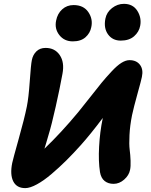

<svg xmlns="http://www.w3.org/2000/svg" viewBox="-20 -968 776 989"><path d="M602.1 -758.8Q559.6 -758.8 536.4 -791Q513.2 -823.2 522.9 -872.1Q529.3 -904.8 557.1 -926.5Q585 -948.2 618.2 -948.2Q664.6 -948.2 687.3 -912.4Q710 -876.5 702.1 -835Q696.3 -803.7 670.7 -781.2Q645 -758.8 602.1 -758.8ZM355 -754.9Q311 -754.9 285.6 -787.4Q260.3 -819.8 269 -861.8Q275.9 -897.9 300.3 -919.9Q324.7 -941.9 358.9 -941.9Q410.2 -941.9 434.8 -906Q459.5 -870.1 450.2 -828.1Q444.3 -797.4 420.4 -776.1Q396.5 -754.9 355 -754.9ZM109.9 1Q65.9 1 48.3 -33.9Q30.8 -68.8 43 -128.9Q46.9 -147.9 76.2 -252.2Q105.5 -356.4 118.2 -418.9Q127.4 -463.9 133.3 -549.6Q139.2 -635.3 144 -658.2Q149.4 -686 167.7 -703.6Q186 -721.2 214.8 -721.2Q262.7 -721.2 287.8 -684.1Q313 -647 301.8 -587.9Q288.6 -515.1 267.1 -419.2Q245.6 -323.2 230 -272.9Q225.6 -256.8 218 -231.7Q210.4 -206.5 209 -202.1Q294.9 -284.2 382.8 -390.1Q403.8 -415.5 442.9 -465.6Q481.9 -515.6 503.4 -541.7Q524.9 -567.9 554 -599.1Q583 -630.4 605.5 -644.3Q627.9 -658.2 647 -658.2Q682.6 -658.2 700.9 -634.3Q719.2 -610.4 710.9 -571.8Q708 -556.2 688.2 -485.1Q668.5 -414.1 660.2 -375Q649.4 -321.3 647 -272.7Q644.5 -224.1 647.9 -197.5Q651.4 -170.9 652.6 -140.4Q653.8 -109.9 649.9 -92.8Q644.5 -64.9 619.6 -43Q594.7 -21 564.9 -21Q537.6 -21 519 -35.6Q500.5 -50.3 495.1 -81.1Q486.3 -137.2 490.5 -212.9Q494.6 -288.6 508.8 -356.9Q508.8 -357.4 509.3 -358.9Q509.8 -360.4 509.8 -360.8Q444.3 -273.9 396 -220.2Q358.4 -178.2 321.8 -141.8Q285.2 -105.5 245.6 -71.8Q206.1 -38.1 170.4 -18.6Q134.8 1 109.9 1Z"/></svg>

Font: Shantell Sans Irregular
Style: Bold Italic
Weight: 700
Italic angle: -11.31°
Designer: Stephen Nixon, Anya Danilova, Shantell Martin
Foundry: Arrow Type
Version: Version 1.006;[9816181b4]